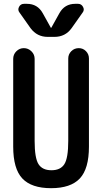

<svg xmlns="http://www.w3.org/2000/svg" viewBox="-20 -985 540 1015"><path d="M377.9 -964.8H392.6Q410.2 -964.8 418.9 -948.7Q427.7 -932.6 417 -918.9L358.4 -835.9Q325.2 -790 267.6 -790H232.4Q175.8 -790 141.6 -835.9L83 -918.9Q72.3 -932.6 80.6 -948.7Q88.9 -964.8 107.4 -964.8H122.1Q178.7 -964.8 206.1 -915L249 -837.9H250H251L293.9 -915Q321.3 -964.8 377.9 -964.8ZM49.8 -210V-673.8Q49.8 -697.3 66.4 -713.9Q83 -730.5 106 -730.5Q128.9 -730.5 146 -713.9Q163.1 -697.3 163.1 -673.8V-240.2Q163.1 -149.4 183.6 -117.2Q204.1 -85 252 -85Q299.8 -85 320.3 -117.2Q340.8 -149.4 340.8 -240.2V-675.8Q340.8 -698.2 356.9 -714.4Q373 -730.5 396.5 -730.5Q418.9 -730.5 434.6 -714.4Q450.2 -698.2 450.2 -675.8V-210Q450.2 -92.8 401.9 -41.5Q353.5 9.8 250 9.8Q146.5 9.8 98.1 -41.5Q49.8 -92.8 49.8 -210Z"/></svg>

Font: Rounded Mgen+ 1m medium
Style: Regular
Weight: 500
Designer: [Source Han Sans]
Ryoko NISHIZUKA  (kana & ideographs); Paul D. Hunt (Latin, Greek & Cyrillic); Wenlong ZHANG  (bopomofo
Version: Version 1.059.20150602